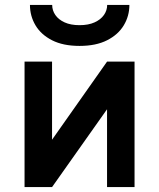

<svg xmlns="http://www.w3.org/2000/svg" viewBox="-20 -762 648 782"><path d="M80 0V-511H192V-193L416 -511H528V0H416V-317L192 0ZM304 -575Q237 -575 192 -598Q147 -621 124.5 -659Q102 -697 102 -742H192.5Q192.5 -719.5 205.5 -700.8Q218.5 -682 243.2 -670.8Q268 -659.5 304 -659.5Q340 -659.5 365 -670.8Q390 -682 403.2 -700.8Q416.5 -719.5 416.5 -742H507Q507 -697 484.2 -659Q461.5 -621 416.2 -598Q371 -575 304 -575Z"/></svg>

Font: Overpass SemiBold
Style: Regular
Weight: 600
Designer: Delve Withrington, Dave Bailey, Thomas Jockin
Foundry: Delve Fonts LLC
Version: Version 4.000